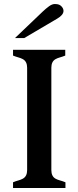

<svg xmlns="http://www.w3.org/2000/svg" viewBox="-20 -944 394 964"><path d="M307.6 -693.8V-665Q293.5 -659.2 280.8 -655.8Q268.1 -652.3 258.8 -647Q237.8 -635.3 237.8 -604V-89.8Q237.8 -58.6 258.8 -46.9Q268.6 -41.5 281.2 -38.1Q293.9 -34.7 308.6 -28.8V0H45.4V-28.8Q59.6 -34.7 72.3 -38.1Q85 -41.5 94.7 -46.9Q116.2 -58.6 116.2 -89.8V-604Q116.2 -635.3 94.7 -647Q85 -652.3 72.3 -655.8Q59.6 -659.2 45.4 -665V-693.8ZM55.2 -752.9 195.3 -886.7Q210.9 -901.4 226.3 -912.6Q241.7 -923.8 255.1 -923.8Q268.6 -923.8 276.1 -920.7Q283.7 -917.5 288.6 -912.1Q298.8 -901.4 298.8 -889.2Q298.8 -869.1 267.6 -850.6L101.6 -752.9Z"/></svg>

Font: Stardos Stencil
Style: Regular
Weight: 400
Version: Version 1.000